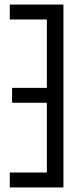

<svg xmlns="http://www.w3.org/2000/svg" viewBox="-20 -820 349 840"><path d="M257.5 0H22.8V-65.2H185V-370.4H32.8V-435.6H185V-734.8H22.8V-800H257.5Z"/></svg>

Font: Big Shoulders Thin
Style: Regular
Weight: 100
Designer: Patric King
Foundry: XO Type Co
Version: Version 2.002